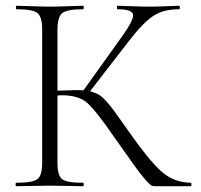

<svg xmlns="http://www.w3.org/2000/svg" viewBox="-20 -645 695 665"><path d="M641 -12Q643 -12 643 -6Q643 0 641 0H522Q511 0 506 -1.5Q501 -3 484.5 -21.5Q468 -40 446.5 -70Q425 -100 377 -168Q311 -264 281 -289.5Q251 -315 195 -315Q185 -315 179 -314V-81Q179 -37 195 -24.5Q211 -12 268 -12Q270 -12 270 -6Q270 0 268 0Q254 0 215.5 -1Q177 -2 152 -2Q129 -2 90 -1Q51 0 36 0Q34 0 34 -6Q34 -12 36 -12Q93 -12 109.5 -24.5Q126 -37 126 -81V-544Q126 -587 109.5 -600Q93 -613 37 -613Q35 -613 35 -619Q35 -625 37 -625Q52 -625 90.5 -623.5Q129 -622 152 -622Q177 -622 215.5 -623.5Q254 -625 268 -625Q270 -625 270 -619Q270 -613 268 -613Q212 -613 195.5 -599.5Q179 -586 179 -542V-331Q233 -333 246 -333Q262 -333 269 -332L395 -508Q442 -572 441 -592.5Q440 -613 387 -613Q385 -613 385 -619Q385 -625 387 -625Q400 -625 435 -623.5Q470 -622 499 -622Q527 -622 558 -623.5Q589 -625 600 -625Q603 -625 603 -619Q603 -613 600 -613Q545 -613 509.5 -589Q474 -565 425 -501L292 -329Q299 -327 305.5 -324.5Q312 -322 317.5 -319.5Q323 -317 329.5 -312Q336 -307 340 -303Q344 -299 351.5 -290.5Q359 -282 363.5 -276.5Q368 -271 377 -258.5Q386 -246 391 -239Q396 -232 408 -215Q420 -198 427 -188Q495 -91 538 -52Q581 -13 641 -12Z"/></svg>

Font: t
Style: Regular
Weight: 300
Designer: Christian Thalmann (Catharsis Fonts)
Version: Version 1.000;PS 002.000;hotconv 1.0.88;makeotf.lib2.5.64775